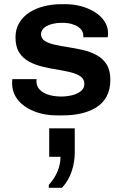

<svg xmlns="http://www.w3.org/2000/svg" viewBox="-20 -541 589 917"><path d="M251 10Q203 10 164 -2Q125 -14 96.5 -34.5Q68 -55 53 -82.5Q38 -110 38 -142Q38 -148 38 -152Q38 -156 39 -163H155Q154 -160 154 -157.5Q154 -155 154 -153Q154 -128 171 -111.5Q188 -95 215 -87.5Q242 -80 273 -80Q298 -80 323.5 -86Q349 -92 366 -105.5Q383 -119 383 -140Q383 -163 365.5 -175.5Q348 -188 318.5 -195.5Q289 -203 254 -208.5Q219 -214 183.5 -222.5Q148 -231 118.5 -247Q89 -263 71.5 -290.5Q54 -318 54 -363Q54 -401 71.5 -431Q89 -461 119.5 -481Q150 -501 189.5 -511Q229 -521 272 -521H292Q332 -521 368.5 -511Q405 -501 434 -482.5Q463 -464 479.5 -438.5Q496 -413 496 -383Q496 -378 495.5 -371.5Q495 -365 494 -363H378V-371Q378 -382 372.5 -392.5Q367 -403 354.5 -412Q342 -421 322.5 -426.5Q303 -432 276 -432Q252 -432 233 -427.5Q214 -423 201 -415.5Q188 -408 182 -398Q176 -388 176 -378Q176 -357 194 -345.5Q212 -334 241.5 -327.5Q271 -321 306.5 -315.5Q342 -310 377 -302Q412 -294 442 -277.5Q472 -261 489.5 -233Q507 -205 507 -160Q507 -113 489 -80Q471 -47 439 -27.5Q407 -8 367 1Q327 10 283 10ZM213 356V342Q241 311 255 277Q269 243 269 208H215V72H337V188Q337 234 322 278.5Q307 323 276 356Z"/></svg>

Font: Chivo Medium SemiBold
Style: Regular
Weight: 600
Version: Version 2.002